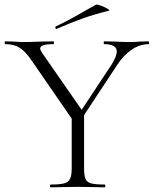

<svg xmlns="http://www.w3.org/2000/svg" viewBox="-25 -802 658 822"><path d="M475 -581Q475 -613 421 -613Q419 -613 419 -619Q419 -625 421 -625L466 -624Q504 -622 533 -622Q550 -622 574 -624L611 -625Q613 -625 613 -619Q613 -613 611 -613Q574 -613 539 -589.5Q504 -566 476 -523L313 -276L297 -290L453 -526Q475 -562 475 -581ZM-2 -613Q-5 -613 -5 -619Q-5 -625 -2 -625L35 -624Q59 -622 71 -622Q104 -622 152 -624L204 -625Q206 -625 206 -619Q206 -613 204 -613Q174 -613 160.5 -608.5Q147 -604 147 -594Q147 -588 157 -573L335 -317L298 -271L111 -542Q85 -581 60 -597Q35 -613 -2 -613ZM335 -319V-81Q335 -50 341 -36Q347 -22 365 -17Q383 -12 423 -12Q426 -12 426 -6Q426 0 423 0Q393 0 376 -1L308 -2L240 -1Q222 0 192 0Q189 0 189 -6Q189 -12 192 -12Q231 -12 249.5 -17Q268 -22 275 -36.5Q282 -51 282 -81V-310ZM217 -678Q213 -678 212 -682.5Q211 -687 214 -689Q260 -710 336 -754L386 -782Q390 -784 406.5 -778Q423 -772 435.5 -764.5Q448 -757 441 -756Q379 -741 327.5 -722.5Q276 -704 219 -679Z"/></svg>

Font: Cormorant Unicase Light
Style: Regular
Weight: 300
Designer: Christian Thalmann (Catharsis Fonts)
Foundry: Catharsis Fonts
Version: Version 4.000